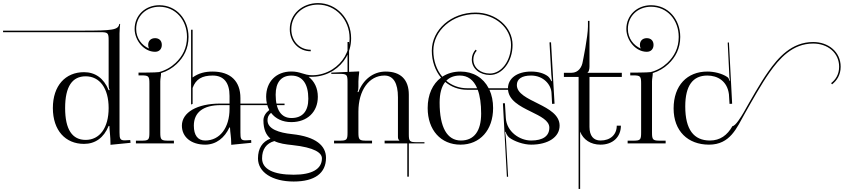

<svg xmlns="http://www.w3.org/2000/svg" viewBox="-310 -936 5506 1253"><path d="M115 -231C115 -372 162 -438 249 -438C340 -438 399 -361 399 -231C399 -101 340 -23 249 -23C162 -23 115 -90 115 -231ZM35 -231C35 -85 117 3 238 3C311 3 367 -36 399 -114H404C405 -79 411 -44 411 1V9L542 -4L540 -22L523 -21C515 -21 510 -20 504 -20C474 -20 470 -31 470 -71V-719C470.1 -739.1 473 -767.3 474 -780L468.5 -779.8C462.5 -741 425.5 -736 231 -736H-290V-726H346C394.2 -726 399 -721 399 -673V-382C399 -366 401 -357 405 -351V-348H399C367 -426 311 -465 238 -465C117 -465 35 -377 35 -231Z M594 -462V-444H612C660 -444 665 -439 665 -391V-71C665 -23 660 -18 612 -18H577V0H825V-18H790C742 -18 736 -23 736 -71V-405C736 -423.3 741 -438.6 741 -459C779.6 -470.8 814.4 -491.3 842.4 -517.8C889.4 -562.2 920.3 -619.5 920.3 -695.1C920.3 -809.8 841.7 -902 729.6 -902C637.7 -902 568.6 -835.7 568.6 -747.2C568.6 -671.8 630 -598 702 -598C730 -598 746 -617 746 -643C746 -671 728 -687 702 -687C674 -687 657 -669 657 -643C657 -633.9 659 -625.9 662.6 -619.3C615.8 -639.4 578.6 -685.7 578.6 -747.2C578.6 -830 642.7 -892 729.6 -892C835.5 -892 910.3 -805.3 910.3 -695.1C910.3 -622.4 881 -568 835.5 -525C806.2 -497.3 769 -476.3 727.6 -465.6C711 -462.1 594 -462 594 -462Z M1188 -250V-226C1188 -101.8 1124.4 -19 1029 -19C980.9 -19 955 -53 955 -116C955 -203.1 1016.6 -250 1131 -250ZM1259 -250H1547V-260H1259V-296C1259 -406 1195 -469 1077 -469C1029.8 -469 986.2 -459.2 947 -430.4V-742H937V-254L947 -258V-362C968 -420 1009 -443 1078 -443C1150 -443 1188 -397 1188 -310V-260H1126C976.6 -260 877 -202.4 877 -116C877 -41.6 937.8 8 1029 8C1101 8 1156 -37 1187 -104H1191C1192 -69 1199 -44 1199 1V9L1330 -4L1329 -22L1312 -21C1304 -21 1298 -20 1292 -20C1262 -20 1259 -31 1259 -71Z M1591.1 -469.4C1492.6 -469.4 1426.9 -403.2 1426.9 -304.2C1426.9 -271.5 1434.1 -242.3 1447.3 -218C1425.6 -201.4 1409.1 -177.9 1409.1 -150.9C1409.1 -91 1427 -54.5 1455 -31.5C1401.7 -11.1 1373.6 32.8 1373.6 97.6C1373.6 188.2 1466.8 248.6 1606.7 248.6C1743.7 248.6 1817.5 194.5 1817.5 94.1C1817.5 16 1753.6 -44 1595.6 -60.8C1511.7 -69.7 1435.8 -93.2 1435.8 -150.9C1435.8 -169.4 1441.5 -186.3 1459.3 -199.2C1488 -161.3 1534.1 -139.1 1591.1 -139.1C1695 -139.1 1764.2 -205.3 1764.2 -304.2C1764.2 -360.4 1741.9 -406 1703.6 -435H1729C1778.9 -435.4 1826.4 -450.7 1865.5 -475.7C1932.9 -518.9 1981.4 -592 1981.4 -686.4C1981.4 -812.6 1887.4 -915.9 1765.2 -915.9C1664.1 -915.9 1581.1 -845.1 1581.1 -745.1C1581.1 -662.8 1640 -601.3 1717.9 -601.3V-611.3C1645.8 -611.3 1591.1 -667.7 1591.1 -745.1C1591.1 -838.9 1668.7 -905.9 1765.2 -905.9C1881.3 -905.9 1971.4 -807.8 1971.4 -686.4C1971.4 -595.7 1925 -525.8 1860.1 -484.1C1822.6 -460.1 1776.9 -445.3 1729 -445C1699.9 -445 1680.5 -451.5 1660 -457.8C1641 -463.7 1620.9 -469.4 1591.1 -469.4ZM1591.6 -442.7C1663.4 -442.7 1702.1 -389.5 1702.1 -291.4C1702.1 -209.7 1663.6 -165.8 1592 -165.8C1525.1 -165.8 1489 -219.1 1489 -318C1489 -398.8 1524.9 -442.7 1591.6 -442.7ZM1480.4 -15.4C1513.6 0.9 1554.9 6.3 1596.4 10.6C1744.6 26.4 1790.9 62.1 1790.9 97.6C1790.9 166.9 1726.4 204.2 1606.7 204.2C1472.5 204.2 1400.3 166.9 1400.3 97.6C1400.3 38.1 1428 -0.4 1480.4 -15.4Z M1870 0H2118V-18H2083C2035 -18 2029 -23 2029 -71V-208C2029 -346 2098 -443 2199 -443C2257 -443 2287 -394 2287 -301V-46C2287 -30 2289 -27 2296 -20V-18H2200V0H2348V217H2358V0H2460V-8H2411C2363 -8 2358 -13 2358 -61V-318C2358 -416 2305 -469 2207 -469C2124 -469 2059 -415 2029 -335H2024V-338C2027 -346 2029 -353 2029 -369V-405C2029 -423 2032 -443 2034 -463V-470L1968 -467.1V-662H1958V-466.7L1852 -462V-454H1905C1953 -454 1958 -449 1958 -401V-93V-71C1958 -23 1953 -18 1905 -18H1870Z M2695 -469C2649.5 -469 2609.3 -457 2576.4 -435.2C2538.9 -479.9 2518 -540.4 2518 -605C2518 -736.9 2641.2 -844 2793 -844C2921.1 -844 3025 -754 3025 -643C3025 -539.9 2963.2 -456.2 2887 -456.2C2827.7 -456.2 2779 -492.5 2779 -548C2779 -570 2788 -591 2801 -605L2794 -612C2779 -596 2769 -573 2769 -548C2769 -486.4 2823 -446.7 2887.5 -446.7C2968.9 -446.7 3035 -534.7 3035 -643C3035 -759.5 2926.6 -854 2793 -854C2635.7 -854 2508 -742.4 2508 -605C2508 -538 2529.5 -475.6 2568.1 -429.3C2513.3 -388.5 2481 -318.8 2481 -231C2481 -87.6 2566.6 8 2695 8C2822.8 8 2908 -87.6 2908 -231C2908 -275.9 2899.6 -316 2884.1 -350H3063V-360H2879.2C2844 -428.2 2778.6 -469 2695 -469ZM2691 -443C2742.7 -443 2780.8 -414.6 2803.9 -360H2740C2685.3 -360 2638.7 -378.4 2602.5 -409C2624.2 -431.4 2653.9 -443 2691 -443ZM2698 -19C2607.6 -19 2559 -105.5 2559 -266C2559 -326 2571.5 -371.5 2595.7 -401.4C2633.6 -369.3 2682.6 -350 2740 -350H2807.8C2822.5 -310.4 2830 -258.4 2830 -195C2830 -80.6 2783.8 -19 2698 -19Z M3342 -116C3342 -185.8 3272.6 -224.3 3203 -259.1C3133.1 -294.1 3063 -325.4 3063 -381C3063 -421 3096 -443 3156 -443C3236 -443 3286.1 -384.2 3289 -331L3293 -258L3309 -259L3286 -660L3276 -659.4L3288 -448C3288.7 -438 3291.2 -414 3292 -407L3288 -406C3286.2 -412.7 3276 -430 3266 -438C3241 -457 3204 -469 3156 -469C3065 -469 3005 -425 3005 -359C3005 -282.2 3082.9 -242.9 3155 -207.5C3217.1 -176.9 3275 -149.3 3275 -103C3275 -48 3233 -19 3156 -19C3081 -19 2996.3 -76.8 2991 -166L2985.2 -262H2972L2998 218L3006 217L2992 -27C2991.4 -37 2987.7 -68 2986 -75L2989 -76C2996.3 -55 3008 -42 3015 -37C3046 -14 3106 8 3156 8C3268 8 3342 -42 3342 -116Z M3537 -434H3748V-461H3524V-462C3532 -466 3537 -482 3537 -503V-640V-800H3527V-763C3527 -698 3493 -534 3493 -534C3487.8 -498.7 3465 -461 3420 -461H3370V-434H3466V297H3476V-77C3496.1 -24.5 3544.8 8 3609 8C3689 8 3742 -42 3742 -116H3715C3715 -57 3673 -19 3609 -19C3563 -19 3537 -50 3537 -108Z M3803 -462V-444H3821C3869 -444 3874 -439 3874 -391V-71C3874 -23 3869 -18 3821 -18H3786V0H4034V-18H3999C3951 -18 3945 -23 3945 -71V-405C3945 -423.3 3950 -438.6 3950 -459C3988.6 -470.8 4023.4 -491.3 4051.4 -517.8C4098.4 -562.2 4129.3 -619.5 4129.3 -695.1C4129.3 -809.8 4050.7 -902 3938.6 -902C3846.7 -902 3777.6 -835.7 3777.6 -747.2C3777.6 -671.8 3839 -598 3911 -598C3939 -598 3955 -617 3955 -643C3955 -671 3937 -687 3911 -687C3883 -687 3866 -669 3866 -643C3866 -633.9 3868 -625.9 3871.6 -619.3C3824.8 -639.4 3787.6 -685.7 3787.6 -747.2C3787.6 -830 3851.7 -892 3938.6 -892C4044.5 -892 4119.3 -805.3 4119.3 -695.1C4119.3 -622.4 4090 -568 4044.5 -525C4015.2 -497.3 3978 -476.3 3936.6 -465.6C3920 -462.1 3803 -462 3803 -462Z M4451 -258 4468 -259 4447 -659 4439 -658 4450 -435C4450.7 -421 4453 -417 4455 -410L4451 -409C4448 -419 4445 -427 4437 -433C4400 -458 4348 -469 4306 -469C4175 -469 4086 -379 4086 -228C4086 -81 4179 8 4317 8C4456 8 4497.9 -102 4550.7 -195.2C4597.1 -277 4659.4 -388.6 4711.4 -462.2C4775.6 -553.1 4861.1 -651.8 4996.7 -651.8C5092 -651.8 5166.2 -591 5166.2 -500.7C5166.2 -449.9 5142.6 -415.8 5113.9 -393.5L5120.1 -385.6C5150.6 -409.4 5176.2 -446.4 5176.2 -500.8C5176.2 -597.5 5096.1 -661.8 4996.7 -661.8C4855.6 -661.8 4767.5 -559.1 4703.3 -468C4650.8 -393.6 4588.2 -281.7 4542 -200.1C4527.1 -175 4490 -113 4470 -113C4436 -53 4389 -19 4323 -19C4218 -19 4162 -90 4162 -241C4162 -378 4212 -443 4306 -443C4372 -443 4436 -408 4447 -321Z"/></svg>

Font: FoglihtenNo04
Style: Regular
Weight: 500
Designer: gluk (gluksza@wp.pl)
Foundry: gluk (gluksza@wp.pl)
Version: Version 0.70